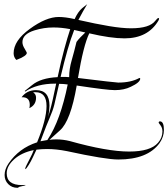

<svg xmlns="http://www.w3.org/2000/svg" viewBox="-20 -733 802 916"><path d="M63 163Q37 163 19.5 145.5Q2 128 2 102Q2 75 20 48Q70 -26 157 -54Q202 -164 202 -227Q202 -293 150 -293Q147 -293 144 -293Q141 -293 138 -292Q152 -284 152 -267Q152 -232 120 -217Q121 -221 121.5 -225Q122 -229 122 -233Q122 -271 83 -269Q108 -303 152 -303Q216 -303 216 -229Q216 -218 214.5 -204Q213 -190 209 -175Q217 -198 224.5 -228Q232 -258 240 -297L248 -334H243Q156 -334 100 -296L98 -299L133 -327Q174 -361 255 -365Q271 -441 286.5 -498Q302 -555 315 -594Q294 -598 274.5 -600Q255 -602 235 -602Q189 -602 144 -588Q87 -570 87 -532Q87 -517 98 -500Q103 -491 105.5 -486.5Q108 -482 108 -481Q108 -466 58 -447Q45 -460 45 -479Q45 -539 122 -595Q200 -652 260 -652Q292 -652 336 -642Q352 -677 372 -694Q376 -698 382 -702Q388 -706 396 -713Q386 -696 375 -677Q364 -658 354 -638Q437 -619 500 -608.5Q563 -598 605 -598Q694 -598 721 -634Q731 -647 736 -647Q739 -647 739 -644Q739 -641 736 -635Q686 -550 574 -550Q508 -550 406 -574Q378 -517 352 -361Q442 -350 490 -344.5Q538 -339 544 -339Q605 -339 645 -361Q649 -361 649 -358Q649 -340 604 -319Q572 -303 528 -303Q509 -303 464 -308.5Q419 -314 346 -325Q317 -156 266 -111L216 -66Q224 -67 232 -67.5Q240 -68 248 -68Q281 -68 313 -60Q402 -35 473 -22.5Q544 -10 596 -10Q698 -10 734 -52Q755 -76 755 -106Q755 -123 746 -134.5Q737 -146 737 -147Q737 -154 743 -154Q762 -154 762 -113Q762 -80 741 -50Q684 28 544 28Q514 28 452.5 18Q391 8 299 -12Q274 -17 250.5 -19.5Q227 -22 205 -22Q180 -22 154 -19Q144 2 135.5 20Q127 38 117 54Q105 74 100 74V73Q100 67 108 52Q116 35 125 18.5Q134 2 141 -17Q83 -5 47.5 27Q12 59 12 94Q12 150 85 150Q90 150 96 149.5Q102 149 102 150Q102 152 73 158Q70 159 68 161Q66 163 63 163ZM310 -365V-366Q310 -404 322 -445.5Q334 -487 345 -533Q353 -544 364 -555.5Q375 -567 387 -578L334 -590Q318 -550 302 -494Q286 -438 269 -366H278Q285 -366 293 -366Q301 -366 310 -365ZM173 -59 206 -65Q238 -113 262 -179.5Q286 -246 303 -330Q282 -333 262 -333L239 -233Q232 -205 216.5 -169.5Q201 -134 184 -88Z"/></svg>

Font: Lavishly Yours
Style: Regular
Weight: 400
Designer: Robert E. Leuschke
Foundry: Robert E. Leuschke
Version: Version 1.010; ttfautohint (v1.8.3)